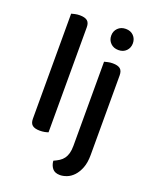

<svg xmlns="http://www.w3.org/2000/svg" viewBox="-159 -760 829 1042"><g transform="rotate(20 256.0 -239.0)"><path d="M133 6Q104 6 90 -5Q76 -16 76 -42V-649Q83 -651 96 -654Q109 -657 124 -657Q153 -657 167 -646Q181 -635 181 -609V-2Q173 1 160.5 3.5Q148 6 133 6ZM438 35Q438 80 426 110.5Q414 141 396 160Q378 179 357 187Q336 195 318 195Q288 195 274 177.5Q260 160 258 134Q276 126 290 117Q304 108 313.5 95Q323 82 328 64Q333 46 333 20V-465Q340 -467 353 -470Q366 -473 381 -473Q410 -473 424 -462Q438 -451 438 -424ZM321 -612Q321 -638 338.5 -655.5Q356 -673 384 -673Q412 -673 429 -655.5Q446 -638 446 -612Q446 -586 429 -568.5Q412 -551 384 -551Q356 -551 338.5 -568.5Q321 -586 321 -612Z"/></g></svg>

Font: Baloo Tammudu 2 Medium
Style: Regular
Weight: 500
Designer: Maithili Shingre, Omkar Shende and Ek Type
Foundry: Ek Type
Version: Version 1.640;hotconv 1.0.111;makeotfexe 2.5.65597; ttfautoh